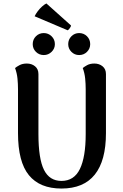

<svg xmlns="http://www.w3.org/2000/svg" viewBox="-20 -1075 709 1109"><path d="M592 -647V-306Q592 -147 527.5 -66.5Q463 14 335 14Q210 14 147 -63Q84 -140 84 -306V-560Q84 -590 81 -621Q78 -652 67 -682Q75 -689 92.5 -698.5Q110 -708 135 -708Q163 -708 182.5 -692Q202 -676 202 -647V-301Q202 -158 234 -94Q266 -30 335 -30Q408 -30 441.5 -99Q475 -168 475 -301V-560Q475 -590 472 -621Q469 -652 458 -682Q466 -689 483 -698.5Q500 -708 525 -708Q553 -708 572.5 -692Q592 -676 592 -647ZM233 -757Q206 -757 187.5 -775.5Q169 -794 169 -820Q169 -847 187.5 -865.5Q206 -884 233 -884Q259 -884 278 -865.5Q297 -847 297 -820Q297 -794 278 -775.5Q259 -757 233 -757ZM437 -757Q411 -757 392.5 -775.5Q374 -794 374 -820Q374 -847 392.5 -865.5Q411 -884 437 -884Q464 -884 482.5 -865.5Q501 -847 501 -820Q501 -794 482.5 -775.5Q464 -757 437 -757ZM180 -981Q186 -994 197.5 -1009.5Q209 -1025 223 -1037.5Q237 -1050 248 -1055L390 -928Q391 -924 384 -913.5Q377 -903 371 -900Z"/></svg>

Font: Arima SemiBold
Style: Regular
Weight: 600
Designer: Joana Correia and Natanael Gama
Foundry: NDISCOVER
Version: Version 1.101;gftools[0.9.23]